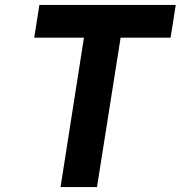

<svg xmlns="http://www.w3.org/2000/svg" viewBox="-20 -760 734 780"><path d="M321 -607H119L140 -740H694L673 -607H470L374 0H226Z"/></svg>

Font: Exo
Style: Bold Italic
Weight: 700
Italic angle: -9°
Designer: Natanael Gama
Foundry: Natanael Gama
Version: Version 1.500; ttfautohint (v1.6)